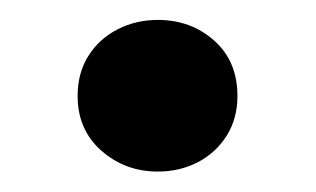

<svg xmlns="http://www.w3.org/2000/svg" viewBox="-20 -432 309 188"><path d="M134.5 -264Q102.5 -264 79.2 -284.5Q56 -305 56 -338Q56 -360.5 66.5 -377.2Q77 -394 95 -403.2Q113 -412.5 134.5 -412.5Q167 -412.5 189.8 -392.2Q212.5 -372 212.5 -338Q212.5 -316 202 -299.2Q191.5 -282.5 173.8 -273.2Q156 -264 134.5 -264Z"/></svg>

Font: Geologica Roman
Style: Regular
Weight: 400
Designer: Sindre Bremnes, Frode Helland
Foundry: Monokrom Skriftforlag AS
Version: Version 1.010;gftools[0.9.28]